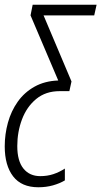

<svg xmlns="http://www.w3.org/2000/svg" viewBox="-50 -551 428 811"><path d="M112 240Q41 240 5.5 194Q-30 148 -30 67Q-30 16 -16.5 -33Q-3 -82 25 -121.5Q53 -161 96 -185Q139 -209 196 -211L79 -486L88 -531H358L348 -486H134L252 -207L243 -166H202Q143 -166 103 -133Q63 -100 43 -47Q23 6 23 66Q23 129 49 161Q75 193 120 193Q150 193 175.5 184.5Q201 176 224 161V211Q202 224 173.5 232Q145 240 112 240Z"/></svg>

Font: Noto Sans ExtraCondensed Light
Style: Italic
Weight: 300
Width: 2
Italic angle: -12°
Designer: Monotype Design Team
Foundry: Monotype Imaging Inc.
Version: Version 2.013; ttfautohint (v1.8.4.7-5d5b)